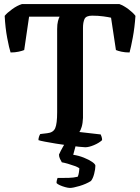

<svg xmlns="http://www.w3.org/2000/svg" viewBox="-20 -724 689 944"><path d="M399 0Q391 0 368 -2.5Q345 -5 315 -9Q285 -13 254.5 -18Q224 -23 200.5 -27.5Q177 -32 169 -35Q169 -44 172 -52.5Q175 -61 178 -65L212 -69Q242 -72 251.5 -94Q261 -116 261 -172V-581Q261 -605 265 -620Q269 -635 273 -642H123L99 -478Q90 -474 72 -470Q54 -466 32 -466Q25 -487 15.5 -537Q6 -587 3 -646Q15 -661 40 -679Q65 -697 88 -704H567Q589 -696 612 -678.5Q635 -661 646 -646Q642 -588 633 -540Q624 -492 617 -466Q594 -466 576.5 -470Q559 -474 550 -478L526 -637Q513 -640 488 -643.5Q463 -647 433 -647Q403 -647 395.5 -630.5Q388 -614 388 -587V-144Q387 -118 381.5 -100Q376 -82 370 -75L475 -63Q477 -59 479.5 -51.5Q482 -44 482 -35Q467 -21 442 -10.5Q417 0 399 0ZM324 200Q315 200 300.5 196Q286 192 274 186.5Q262 181 258 176Q258 167 260 160.5Q262 154 263 151Q294 151 317.5 150.5Q341 150 362 145Q366 137 368 124Q370 111 370 103Q363 98 347 92Q331 86 313.5 81Q296 76 284 74Q280 68 275 57Q270 46 270 36Q278 18 290 -3Q302 -24 310 -37H360L340 37Q367 41 392 51Q417 61 433 72Q449 83 449 91Q449 107 443 130.5Q437 154 427 166Q403 181 371 190.5Q339 200 324 200Z"/></svg>

Font: Texturina 72pt
Style: Bold
Weight: 700
Designer: Guillermo Torres Carreño
Foundry: Omnibus-Type
Version: Version 1.002; ttfautohint (v1.8.3)